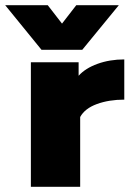

<svg xmlns="http://www.w3.org/2000/svg" viewBox="-93 -720 499 740"><path d="M-73 -700H91L146 -629L201 -700H365L224 -528H67ZM26 -480H210V-428Q236 -457 283 -474Q330 -491 386 -491V-336Q327 -336 280.5 -319Q234 -302 216 -269V0H26Z"/></svg>

Font: Readiness ExtraBold
Style: Regular
Weight: 800
Designer: Katatrad Team
Foundry: CadsonDemak
Version: Version 1.00;January 16, 2020;FontCreator 12.0.0.2550 64-bit